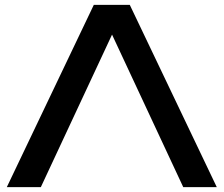

<svg xmlns="http://www.w3.org/2000/svg" viewBox="-20 -770 920 790"><path d="M8 0 366 -750H514L872 0H734L410 -694H472L148 0Z"/></svg>

Font: Bounded
Style: Regular
Weight: 400
Designer: Vlad Churkin
Version: Version 1.0